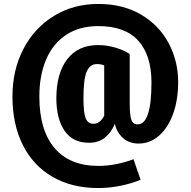

<svg xmlns="http://www.w3.org/2000/svg" viewBox="-20 -730 964 971"><path d="M636 -457V-210Q636 -146 644.5 -123.5Q653 -101 676 -101Q746 -101 746 -313Q746 -450 679.5 -524Q613 -598 477 -598Q382 -598 315 -554Q248 -510 213.5 -429.5Q179 -349 179 -242Q179 -72 255.5 18.5Q332 109 478 109Q523 109 570 99.5Q617 90 655 75L691 179Q646 198 589.5 209.5Q533 221 477 221Q344 221 246 164.5Q148 108 95.5 3.5Q43 -101 43 -242Q43 -377 99 -483.5Q155 -590 253.5 -650Q352 -710 477 -710Q602 -710 693.5 -656Q785 -602 833 -511.5Q881 -421 881 -315Q881 -225 855.5 -154.5Q830 -84 784.5 -44Q739 -4 681 -4Q632 -4 600.5 -33.5Q569 -63 561 -104Q543 -60 510.5 -34Q478 -8 430 -8Q348 -8 306.5 -68.5Q265 -129 265 -233Q265 -359 320 -430.5Q375 -502 476 -502Q517 -502 559 -490.5Q601 -479 636 -457ZM507 -145V-399Q492 -406 470 -406Q435 -406 418.5 -368Q402 -330 402 -232Q402 -159 413.5 -131.5Q425 -104 452 -104Q486 -104 507 -145Z"/></svg>

Font: Fira Sans Condensed
Style: Bold
Weight: 700
Width: 3
Designer: bBox Type GmbH & Carrois Corporate GbR & Edenspiekermann AG
Foundry: bBox Type GmbH & Carrois Corporate GbR & Edenspiekermann AG
Version: Version 4.301